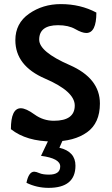

<svg xmlns="http://www.w3.org/2000/svg" viewBox="-20 -677 542 928"><path d="M234.9 6.8Q107.9 6.8 32.7 -52.7Q32.7 -153.8 80.6 -153.8Q105.5 -153.8 147.2 -123.5Q189 -93.3 240.2 -93.3Q341.3 -93.3 341.3 -167Q341.3 -235.4 197.8 -297.1Q54.2 -358.9 54.2 -482.9Q54.2 -564.5 120.6 -610.8Q187 -657.2 273.9 -657.2Q369.1 -657.2 445.8 -616.2Q445.8 -517.6 397 -517.6Q376.5 -517.6 343.8 -536.4Q311 -555.2 260.7 -555.2Q169.4 -555.2 169.4 -485.4Q169.4 -426.8 316.2 -362.8Q462.9 -298.8 462.9 -176.8Q462.9 -82 400.6 -37.6Q338.4 6.8 234.9 6.8ZM214.8 231Q157.7 231 107.9 206.5Q118.7 152.8 145.5 152.8Q154.3 152.8 170.7 159.9Q187 167 216.8 167Q271 167 271 127.4Q271 88.4 178.2 76.2L216.8 -4.9H285.6L267.1 37.1Q344.7 55.7 344.7 123.5Q344.7 231 214.8 231Z"/></svg>

Font: ALMAS
Style: Bold
Weight: 700
Designer: ALMAS Font/ by Husham Jawad Kadhim, derived from the Bainsely font by/ Paul James MIller
Foundry: High-Logic / Made with FontCreator
Version: Version 1.411;September 19, 2021;FontCreator 14.0.0.2814 32-